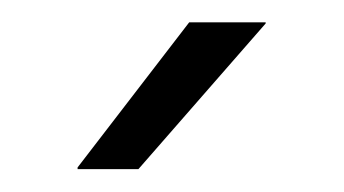

<svg xmlns="http://www.w3.org/2000/svg" viewBox="-20 -702 308 172"><path d="M149.5 -682H218V-681L104 -550.5H49.5V-552Z"/></svg>

Font: Anek Latin Light
Style: Regular
Weight: 300
Designer: Yesha Goshar
Foundry: Ek Type
Version: Version 1.003